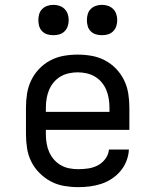

<svg xmlns="http://www.w3.org/2000/svg" viewBox="-20 -763 640 791"><path d="M302 8Q273 8 244 3Q215 -2 189.5 -15.5Q164 -29 143 -50Q122 -71 109 -97Q96 -123 91.5 -152Q87 -181 87 -210V-320Q87 -349 91.5 -377.5Q96 -406 108.5 -432Q121 -458 141.5 -479.5Q162 -501 188 -514.5Q214 -528 242.5 -533Q271 -538 300 -538Q329 -538 357.5 -533Q386 -528 412 -514.5Q438 -501 458.5 -479.5Q479 -458 491.5 -432Q504 -406 508.5 -377.5Q513 -349 513 -320V-228H169V-210Q169 -191 172 -172.5Q175 -154 182.5 -137Q190 -120 202 -106Q214 -92 230.5 -82.5Q247 -73 265.5 -69.5Q284 -66 302 -66Q323 -66 343.5 -69Q364 -72 382.5 -81.5Q401 -91 414 -108.5Q427 -126 429 -147H511Q510 -123 501 -100Q492 -77 476.5 -58.5Q461 -40 440.5 -26.5Q420 -13 397 -5.5Q374 2 350 5Q326 8 302 8ZM431 -302V-320Q431 -338 428 -356.5Q425 -375 418 -392Q411 -409 399 -423.5Q387 -438 371 -447.5Q355 -457 336.5 -461Q318 -465 300 -465Q282 -465 263.5 -461Q245 -457 229 -447.5Q213 -438 201 -423.5Q189 -409 182 -392Q175 -375 172 -356.5Q169 -338 169 -320V-302ZM400 -618Q387 -618 375 -621.5Q363 -625 354 -634Q345 -643 341.5 -655Q338 -667 338 -680Q338 -693 341.5 -705Q345 -717 354 -726Q363 -735 375 -739Q387 -743 400 -743Q413 -743 425 -739Q437 -735 446 -726Q455 -717 459 -705Q463 -693 463 -680Q463 -667 459 -655Q455 -643 446 -634Q437 -625 425 -621.5Q413 -618 400 -618ZM200 -618Q187 -618 175 -621.5Q163 -625 154 -634Q145 -643 141.5 -655Q138 -667 138 -680Q138 -693 141.5 -705Q145 -717 154 -726Q163 -735 175 -739Q187 -743 200 -743Q213 -743 225 -739Q237 -735 246 -726Q255 -717 259 -705Q263 -693 263 -680Q263 -667 259 -655Q255 -643 246 -634Q237 -625 225 -621.5Q213 -618 200 -618Z"/></svg>

Font: Iosevka Slab Extended
Style: Regular
Weight: 400
Width: 7
Monospace: yes
Designer: Belleve Invis
Foundry: Belleve Invis
Version: Version 11.1.1; ttfautohint (v1.8.3)